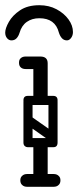

<svg xmlns="http://www.w3.org/2000/svg" viewBox="-38 -717 300 737"><path d="M60 -452Q48 -452 41 -459Q35 -465 35 -476Q35 -488 41 -493Q48 -500 60 -500H111Q122 -500 128 -498.5Q134 -497 135 -495Q143 -487 143 -476Q142 -465 136 -459Q133 -456 127.5 -454Q122 -452 111 -452ZM52 -170Q52 -187 69 -187H166Q183 -187 183 -170Q183 -152 167 -152H69Q62 -152 57 -156.5Q52 -161 52 -170ZM117 -3Q90 -3 90 -29V-158Q90 -184 117 -184Q145 -184 145 -158V-29Q145 -3 117 -3ZM117 -314Q90 -314 90 -340V-474Q90 -500 117 -500Q145 -500 145 -474V-340Q145 -314 117 -314ZM52 -332Q52 -349 69 -349H166Q183 -349 183 -332Q183 -314 167 -314H69Q62 -314 57 -318.5Q52 -323 52 -332ZM57 -267Q67 -280 80 -271L174 -205Q188 -196 177 -180Q167 -167 154 -176L60 -242Q55 -246 53.5 -253Q52 -260 57 -267ZM165 -153Q148 -153 148 -170V-326Q148 -343 165 -343Q183 -343 183 -327V-171Q183 -153 165 -153ZM69 -153Q52 -153 52 -170V-326Q52 -343 69 -343Q87 -343 87 -327V-171Q87 -153 69 -153ZM40 -25Q40 -36 47 -42Q54 -49 66 -49H115Q127 -49 134 -43Q141 -36 141 -25Q141 -13 134 -6Q127 0 115 0H66Q54 0 47 -7Q40 -13 40 -25ZM194 -25Q194 -13 187 -7Q180 0 168 0H119Q108 0 100 -6Q93 -13 93 -25Q93 -36 100 -43Q108 -49 119 -49H168Q180 -49 187 -42Q194 -36 194 -25ZM113 -697Q150 -697 179 -681.5Q208 -666 225 -642.5Q242 -619 242 -594Q242 -581 235 -571.5Q228 -562 219 -562Q207 -562 199.5 -570.5Q192 -579 188 -592Q174 -647 113 -647Q85 -647 65 -633Q45 -619 37 -591Q33 -578 25.5 -570Q18 -562 6 -562Q-4 -562 -11 -570.5Q-18 -579 -18 -592Q-18 -608 -4 -633Q10 -658 39 -677.5Q68 -697 113 -697Z"/></svg>

Font: Agu Display
Style: Regular
Weight: 400
Designer: Oluwaseun Badejo
Version: Version 1.103